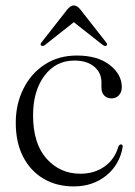

<svg xmlns="http://www.w3.org/2000/svg" viewBox="-20 -658 484 688"><path d="M416.5 -345.5Q416.5 -328 406.2 -316.8Q396 -305.5 380 -305.5Q363 -305.5 353.2 -316Q343.5 -326.5 343.5 -344.5V-363Q343.5 -397.5 317.5 -419.2Q291.5 -441 246 -441Q180 -441 139.2 -386.5Q98.5 -332 98.5 -245Q98.5 -143.5 146.8 -89.5Q195 -35.5 268 -35.5Q318 -35.5 354.5 -61.2Q391 -87 404 -132.5Q408 -140.5 413.5 -140.5Q420.5 -140.5 419.5 -131Q408.5 -67.5 360.5 -28.8Q312.5 10 244 10Q183 10 136.2 -17.5Q89.5 -45 63 -96Q36.5 -147 36.5 -218Q36.5 -285 63.8 -339.8Q91 -394.5 140.2 -426.8Q189.5 -459 255.5 -459Q330 -459 373.2 -425.2Q416.5 -391.5 416.5 -345.5ZM361.5 -494.5Q356.5 -491 348 -497L244.5 -578.5L141.5 -497Q133 -491 128 -494.5Q122.5 -499 129 -506.5L221.5 -624.5Q233 -638.5 245 -638.5Q256 -638.5 267.5 -624.5L360 -506.5Q366.5 -499 361.5 -494.5Z"/></svg>

Font: Fraunces 72pt S000 Light
Style: Regular
Weight: 300
Version: Version 1.000; ttfautohint (v1.8.3)